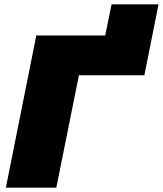

<svg xmlns="http://www.w3.org/2000/svg" viewBox="-20 -863 749 883"><path d="M147 -700H464L493 -843H709L644 -517H343L239 0H7Z"/></svg>

Font: Argentum Sans Black
Style: Italic
Weight: 900
Italic angle: -11°
Designer: Julieta Ulanovsky (font), Cristiano Sobral (main changes and remaster)
Foundry: Julieta Ulanovsky (font), Cristiano Sobral (main changes and remaster)
Version: Version 2.007;June 15, 2022;FontCreator 14.0.0.2814 64-bit; 